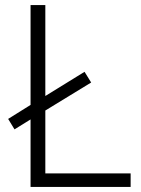

<svg xmlns="http://www.w3.org/2000/svg" viewBox="-20 -734 555 754"><path d="M100 0V-265L37 -226L12 -267L100 -322V-714H158V-357L312 -452L338 -410L158 -300V-53H493V0Z"/></svg>

Font: Noto Sans Myanmar Light
Style: Regular
Weight: 300
Designer: Monotype Design Team
Foundry: Monotype Imaging Inc.
Version: Version 2.107; ttfautohint (v1.8.4.7-5d5b)